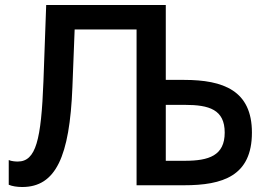

<svg xmlns="http://www.w3.org/2000/svg" viewBox="-20 -742 1080 769"><path d="M720 -322C818 -322 880 -303 880 -211C880 -119 817 -98 720 -98H644V-322ZM717 0C872 0 989 -37 989 -211C989 -379 875 -422 717 -422H644V-722H165L154 -417C145 -181 124 -95 51 -95C43 -95 26 -96 15 -101V-2C29 4 49 7 69 7C203 7 259 -114 270 -393L279 -624H527V0Z"/></svg>

Font: Perun Medium
Style: Regular
Weight: 500
Foundry: Copyright (c) Stefan Peev, Context Ltd, 2016
Version: Version 1.089